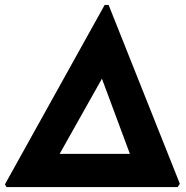

<svg xmlns="http://www.w3.org/2000/svg" viewBox="-45 -756 752 776"><path d="M-19 0 -25 -11 378 -736H394L682 -13L673 0ZM196 -134H480L367 -438Z"/></svg>

Font: Merriweather Sans ExtraBold
Style: Italic
Weight: 800
Italic angle: -7.5°
Designer: Eben Sorkin
Foundry: Eben Sorkin
Version: Version 2.001; ttfautohint (v1.8.3)